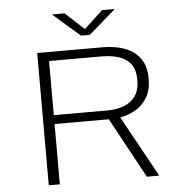

<svg xmlns="http://www.w3.org/2000/svg" viewBox="-59 -954 993 1012"><g transform="rotate(-5 437.5 -448.0)"><path d="M158 0V-700H503.5Q546.5 -700 587.2 -691.2Q628 -682.5 660.5 -661.5Q693 -640.5 712.2 -604.5Q731.5 -568.5 731.5 -513.5Q731.5 -455 708.2 -415.5Q685 -376 647 -353.8Q609 -331.5 564.5 -323.5L742.5 0H677L503.5 -319H216.5V0ZM216.5 -366H499.5Q548 -366 587 -380.5Q626 -395 648.8 -427.2Q671.5 -459.5 671.5 -512.5Q671.5 -566.5 648.2 -597Q625 -627.5 584.8 -640Q544.5 -652.5 493.5 -652.5H216.5ZM253 -895.5H320L419.5 -803.5L518.5 -895.5H585.5L442.5 -771H396Z"/></g></svg>

Font: Trispace SemiExpanded ExtraLight
Style: Regular
Weight: 200
Width: 6
Designer: Tyler Finck
Foundry: Etcetera Type Company
Version: Version 1.210; ttfautohint (v1.8.3)